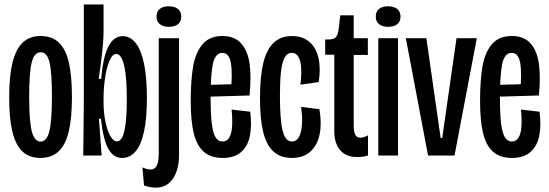

<svg xmlns="http://www.w3.org/2000/svg" viewBox="-20 -700 2470 864"><path d="M21.3 -261.3Q21.3 -357 36 -417.5Q50.7 -478 81.8 -508Q113 -538 162.7 -538Q214 -538 244.8 -508.5Q275.7 -479 289.7 -419.2Q303.7 -359.3 303.7 -263.3Q303.7 -168.3 289.3 -108.2Q275 -48 243.7 -18.7Q212.3 10.7 161.3 10.7Q110.7 10.7 80 -19.5Q49.3 -49.7 35.3 -109.2Q21.3 -168.7 21.3 -261.3ZM213.7 -266.7Q213.7 -376 202.7 -420.3Q191.7 -464.7 163.3 -464.7Q134.3 -464.7 122.8 -419.8Q111.3 -375 111.3 -264Q111.3 -154 123.2 -108.5Q135 -63 162.7 -63Q190.3 -63 202 -108.8Q213.7 -154.7 213.7 -266.7Z M434 -165.7H425.3L437.3 0H354.7L357.3 -253.7V-680H446V-553.7Q446 -520.3 439.8 -464.8Q433.7 -409.3 424.3 -345H435Q444.3 -446.7 468.3 -492Q492.3 -537.3 532 -537.3Q567.3 -537.3 591.8 -505Q616.3 -472.7 628.7 -410.3Q641 -348 641 -258.7Q641 -167 628 -107.3Q615 -47.7 589.8 -18.5Q564.7 10.7 529.3 10.7Q491 10.7 468 -29.3Q445 -69.3 434 -165.7ZM550.7 -253Q550.7 -356.3 538.2 -406.7Q525.7 -457 503.7 -457Q485.3 -457 472.3 -426Q459.3 -395 452.7 -349.2Q446 -303.3 446 -260V-239Q446 -194.7 454 -154.3Q462 -114 475.8 -89Q489.7 -64 506.3 -64Q529.3 -64 540 -112.3Q550.7 -160.7 550.7 -253Z M628 134.3 621 53Q658.7 70.7 676.5 56.5Q694.3 42.3 694.3 -6V-528H785.7V-5.3Q785.7 64.3 758 104.3Q730.3 144.3 681.7 144.3Q654 144.3 628 134.3ZM684.3 -625.6Q684.3 -648 698.9 -659.8Q713.5 -671.7 739.6 -671.7Q765.7 -671.7 780.7 -659.8Q795.7 -648 795.7 -625.3Q795.7 -602.7 780.8 -591Q766 -579.3 739.3 -579.3Q714 -579.3 699.2 -591.2Q684.3 -603.1 684.3 -625.6Z M838.3 -244.3Q838.3 -337 848.8 -399.5Q859.3 -462 890.8 -500Q922.3 -538 980.7 -538Q1037 -538 1066.5 -503.3Q1096 -468.7 1103.5 -410.2Q1111 -351.7 1103 -270.3L898.3 -264.3V-317.7L1038.3 -321.3L1018.3 -276Q1027 -370.3 1019 -416.2Q1011 -462 980.7 -462Q948.3 -462 938 -412.2Q927.7 -362.3 927.7 -263.3Q927.7 -188.7 932.8 -145.3Q938 -102 949.7 -82.7Q961.3 -63.3 981 -63.3Q1000.7 -63.3 1011.3 -80.5Q1022 -97.7 1024.3 -129.3Q1026.7 -161 1022.3 -207L1106 -197.3Q1114 -134.7 1104.3 -87.8Q1094.7 -41 1064.3 -15.2Q1034 10.7 981.7 10.7Q928.3 10.7 896.8 -17.2Q865.3 -45 851.8 -100.7Q838.3 -156.3 838.3 -244.3Z M1150 -258Q1150 -352.7 1164.2 -413.8Q1178.3 -475 1210.2 -506.3Q1242 -537.7 1294.3 -537.7Q1342.3 -537.7 1372.5 -511.3Q1402.7 -485 1413.2 -438.3Q1423.7 -391.7 1414.3 -330.7L1331.7 -319Q1337.3 -362 1335.3 -394.2Q1333.3 -426.3 1322.8 -444.3Q1312.3 -462.3 1293 -462.3Q1272.3 -462.3 1260.7 -440.2Q1249 -418 1244.3 -376.2Q1239.7 -334.3 1239.7 -268.7Q1239.7 -161.3 1251.7 -112.3Q1263.7 -63.3 1293.7 -63.3Q1323.7 -63.3 1334.2 -108Q1344.7 -152.7 1335 -219L1417.3 -208.7Q1428.3 -147.3 1418.7 -97.5Q1409 -47.7 1377.3 -18.5Q1345.7 10.7 1294.3 10.7Q1241.7 10.7 1210 -18.7Q1178.3 -48 1164.2 -107Q1150 -166 1150 -258Z M1484.3 -110.3V-453.7H1443.3V-522.3H1457.7Q1482 -522.3 1491.3 -532.7Q1500.7 -543 1503.7 -567.3L1511 -631H1571.7V-528H1635.3V-452.7H1571.7V-136.3Q1571.7 -106.7 1578.8 -93.5Q1586 -80.3 1601 -80.3Q1608.3 -80.3 1617.2 -83Q1626 -85.7 1636 -91V-0.7Q1625 3.3 1612.5 5Q1600 6.7 1588 6.7Q1537.7 6.7 1511 -24Q1484.3 -54.7 1484.3 -110.3Z M1682.3 -528H1771V0H1682.3ZM1671 -625.6Q1671 -648 1685.6 -659.8Q1700.1 -671.7 1726.2 -671.7Q1752.3 -671.7 1767.3 -659.8Q1782.3 -648 1782.3 -625.3Q1782.3 -602.7 1767.5 -591Q1752.7 -579.3 1726 -579.3Q1700.7 -579.3 1685.8 -591.2Q1671 -603.1 1671 -625.6Z M1806.3 -528H1898.7L1963 -79H1970L2034.3 -528H2125.7L2025.3 0H1906.3Z M2140.3 -244.3Q2140.3 -337 2150.8 -399.5Q2161.3 -462 2192.8 -500Q2224.3 -538 2282.7 -538Q2339 -538 2368.5 -503.3Q2398 -468.7 2405.5 -410.2Q2413 -351.7 2405 -270.3L2200.3 -264.3V-317.7L2340.3 -321.3L2320.3 -276Q2329 -370.3 2321 -416.2Q2313 -462 2282.7 -462Q2250.3 -462 2240 -412.2Q2229.7 -362.3 2229.7 -263.3Q2229.7 -188.7 2234.8 -145.3Q2240 -102 2251.7 -82.7Q2263.3 -63.3 2283 -63.3Q2302.7 -63.3 2313.3 -80.5Q2324 -97.7 2326.3 -129.3Q2328.7 -161 2324.3 -207L2408 -197.3Q2416 -134.7 2406.3 -87.8Q2396.7 -41 2366.3 -15.2Q2336 10.7 2283.7 10.7Q2230.3 10.7 2198.8 -17.2Q2167.3 -45 2153.8 -100.7Q2140.3 -156.3 2140.3 -244.3Z"/></svg>

Font: Bricolage Grotesque 96pt Condensed ExBd
Style: Regular
Weight: 800
Width: 3
Designer: Mathieu Triay
Foundry: Atelier Triay
Version: Version 1.001;Glyphs 3.2 (3207)